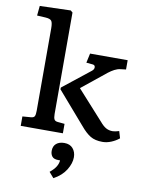

<svg xmlns="http://www.w3.org/2000/svg" viewBox="-109 -841 904 1202"><g transform="rotate(10 342.5 -239.5)"><path d="M58 0V-60L110 -64Q129 -65 134.5 -75Q140 -85 140 -110V-634Q140 -668 132 -680.5Q124 -693 94 -695L39 -698L45 -760L241 -766L254 -755V-110Q254 -86 260 -75.5Q266 -65 284 -64L326 -60V0ZM579 10Q532 10 502 -8Q472 -26 438 -67L263 -269L264 -280L437 -417Q451 -428 450.5 -441.5Q450 -455 436 -457L394 -461L407 -521H646V-462L612 -458Q593 -456 574 -446Q555 -436 537 -422L382 -297L549 -112Q569 -88 587.5 -77.5Q606 -67 630 -67Q645 -67 671 -75L684 -31Q662 -13 634 -1.5Q606 10 579 10ZM316 287 286 252Q314 229 325.5 209Q337 189 338 170H327Q299 170 287.5 156Q276 142 276 120Q276 90 295 74Q314 58 346 58Q382 58 401 80.5Q420 103 420 136Q420 175 394 217Q368 259 316 287Z"/></g></svg>

Font: Literata 7pt Medium
Style: Regular
Weight: 500
Designer: Latin by Veronika Burian and Jose Scaglione. Greek by Irene Vlachou. Cyrillic by Vera Evstafieva.
Foundry: TypeTogether
Version: Version 3.002